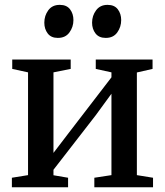

<svg xmlns="http://www.w3.org/2000/svg" viewBox="-20 -788 694 808"><path d="M30 0V-40L98 -51V-483.5L31.5 -498V-537.5H277.5V-498L205 -483.5V-144.5L268 -227L449 -462.5V-483.5L383 -498V-537.5H622V-498L556 -483V-51L624 -40V0H377V-40L449 -51V-393.5L382.5 -302.5L205 -73.5V-50.5L266.5 -40V0ZM223 -628.5Q195 -628.5 180.8 -647.2Q166.5 -666 166.5 -692.5Q166.5 -722 183.2 -744.8Q200 -767.5 231 -767.5H232Q260.5 -767.5 274.8 -748.8Q289 -730 289 -703.5Q289 -674.5 272.2 -651.5Q255.5 -628.5 224 -628.5ZM424.5 -628.5Q396.5 -628.5 382 -647.2Q367.5 -666 367.5 -692.5Q367.5 -722 384.5 -744.8Q401.5 -767.5 432 -767.5H433Q461.5 -767.5 475.8 -748.8Q490 -730 490 -703.5Q490 -674.5 473.5 -651.5Q457 -628.5 425.5 -628.5Z"/></svg>

Font: Merriweather 60pt Medium
Style: Regular
Weight: 500
Version: Version 2.100